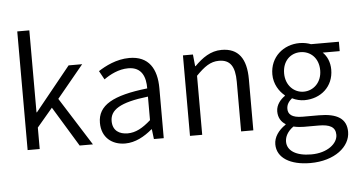

<svg xmlns="http://www.w3.org/2000/svg" viewBox="-63 -914 2378 1283"><g transform="rotate(-5 1126.0 -272.5)"><path d="M94 0H175V-144L280 -268L443 0H532L328 -323L507 -540H416L178 -246H175V-796H94Z M748 13C816 13 878 -22 930 -66H933L941 0H1007V-335C1007 -465 955 -554 824 -554C737 -554 661 -514 615 -484L647 -426C688 -455 746 -486 811 -486C904 -486 927 -414 926 -341C694 -315 591 -257 591 -139C591 -41 659 13 748 13ZM770 -53C715 -53 670 -79 670 -144C670 -218 735 -264 926 -286V-128C871 -79 824 -53 770 -53Z M1183 0H1265V-396C1321 -453 1362 -483 1419 -483C1494 -483 1526 -437 1526 -333V0H1608V-343C1608 -481 1556 -554 1443 -554C1369 -554 1313 -513 1261 -461H1258L1250 -540H1183Z M1969 251C2133 251 2238 164 2238 65C2238 -23 2176 -62 2053 -62H1944C1870 -62 1847 -88 1847 -123C1847 -154 1864 -174 1884 -191C1909 -178 1940 -171 1966 -171C2076 -171 2162 -245 2162 -359C2162 -409 2143 -451 2115 -477H2229V-540H2042C2024 -547 1997 -554 1966 -554C1858 -554 1767 -478 1767 -361C1767 -296 1802 -244 1838 -215V-211C1810 -192 1778 -157 1778 -112C1778 -69 1798 -40 1826 -23V-19C1776 14 1746 59 1746 106C1746 198 1836 251 1969 251ZM1966 -228C1902 -228 1846 -280 1846 -361C1846 -444 1900 -493 1966 -493C2033 -493 2088 -444 2088 -361C2088 -280 2032 -228 1966 -228ZM1980 194C1878 194 1819 155 1819 95C1819 62 1836 27 1877 -2C1902 4 1928 6 1946 6H2045C2119 6 2158 25 2158 78C2158 136 2089 194 1980 194Z"/></g></svg>

Font: Noto Sans KR DemiLight
Style: Regular
Weight: 350
Designer: Ryoko NISHIZUKA 西塚涼子 (kana, bopomofo & ideographs); Paul D. Hunt (Latin, Greek & Cyrillic); Sandoll Communications 산돌커뮤니
Foundry: Adobe
Version: Version 2.004;hotconv 1.0.118;makeotfexe 2.5.65603